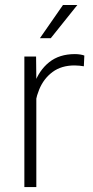

<svg xmlns="http://www.w3.org/2000/svg" viewBox="-20 -757 376 777"><path d="M127 0H78.6V-528.3H126L127 -439.5ZM319.3 -488.8Q310.1 -490.2 301 -491.2Q292 -492.2 281.7 -492.2Q228.5 -492.2 192.6 -465.6Q156.7 -439 138.4 -394.3Q120.1 -349.6 118.7 -294.9L98.1 -289.1Q98.1 -359.9 118.2 -416.3Q138.2 -472.7 179.2 -505.4Q220.2 -538.1 283.2 -538.1Q294.4 -538.1 304.9 -536.4Q315.4 -534.7 321.3 -532.2ZM234.9 -736.8H293L185.5 -602.5H141.6Z"/></svg>

Font: Heebo ExtraLight
Style: Regular
Weight: 250
Designer: Oded Ezer
Foundry: Ezer Type House
Version: Version 3.100